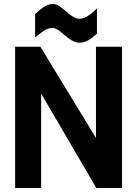

<svg xmlns="http://www.w3.org/2000/svg" viewBox="-20 -946 671 966"><path d="M156.7 -875.5V-757.8C187 -779.8 207 -805.2 244.6 -805.2C284.7 -805.2 324.7 -731 380.9 -731C421.4 -731 449.7 -763.2 467.8 -776.9V-903.8C446.8 -883.8 415 -851.6 380.9 -851.6C330.1 -851.6 293.9 -925.8 246.1 -925.8C208 -925.8 178.7 -893.6 156.7 -875.5ZM56.2 0H187V-475.1L464.8 0H593.8V-710.9H462.9V-252L183.1 -710.9H56.2Z"/></svg>

Font: Tuffy
Style: Bold
Weight: 700
Designer: Thatcher Ulrich, Karoly Barta, Michael Everson
Version: Version 001.270